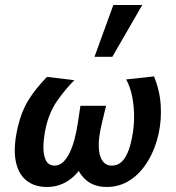

<svg xmlns="http://www.w3.org/2000/svg" viewBox="-20 -731 701 764"><path d="M167 13Q115 13 82.5 -15Q50 -43 41.5 -96.5Q33 -150 51 -226Q65 -287 93 -332.5Q121 -378 167 -425L276 -412Q240 -376 208 -330.5Q176 -285 162 -222Q155 -191 153 -156Q151 -121 161 -96.5Q171 -72 198 -72Q216 -72 231 -86Q246 -100 257.5 -124Q269 -148 277 -179Q285 -210 290 -243L300 -310H402L385 -239Q372 -185 373 -148Q374 -111 387.5 -91.5Q401 -72 424 -72Q446 -72 461 -84.5Q476 -97 487 -121.5Q498 -146 505 -182Q513 -220 513.5 -262Q514 -304 506.5 -344Q499 -384 482 -415L593 -427Q616 -370 619.5 -312.5Q623 -255 612 -203Q598 -138 568 -89Q538 -40 496.5 -13.5Q455 13 405 13Q347 13 313.5 -23Q280 -59 276 -111L324 -101Q296 -43 256 -15Q216 13 167 13ZM356 -505 431 -711H546L427 -505Z"/></svg>

Font: Ysabeau
Style: Bold Italic
Weight: 700
Italic angle: -12°
Designer: Christian Thalmann (Catharsis Fonts)
Version: Version 2.002